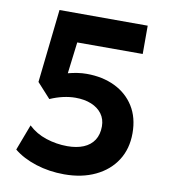

<svg xmlns="http://www.w3.org/2000/svg" viewBox="-81 -769 749 852"><g transform="rotate(10 294.0 -343.0)"><path d="M265 15Q197.5 15 137.2 -4.2Q77 -23.5 37 -56.5L81 -173Q114.5 -141 161.2 -125.8Q208 -110.5 257 -110.5Q299 -110.5 329.8 -123.2Q360.5 -136 377 -161.2Q393.5 -186.5 393.5 -223.5Q393.5 -256 376.2 -279.5Q359 -303 328.2 -315.8Q297.5 -328.5 256.5 -328.5Q230 -328.5 201 -322Q172 -315.5 142.5 -302.5L82 -369L118.5 -699.5L516 -699V-571.5H221L203.5 -429.5Q224 -435 245 -438.2Q266 -441.5 287 -441.5Q358.5 -441.5 414 -414.8Q469.5 -388 501 -337.8Q532.5 -287.5 532.5 -217Q532.5 -146.5 499 -94.5Q465.5 -42.5 405.2 -13.8Q345 15 265 15Z"/></g></svg>

Font: Geologica SemiBold
Style: Regular
Weight: 600
Designer: Sindre Bremnes, Frode Helland
Foundry: Monokrom Skriftforlag AS
Version: Version 1.010;gftools[0.9.28]